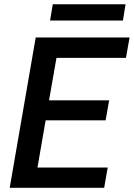

<svg xmlns="http://www.w3.org/2000/svg" viewBox="-20 -888 633 908"><path d="M479.5 -318.8H195.8L157.2 -95.7H489.3L472.7 0H25.9L148.9 -710.9H592.8L575.7 -614.3H247.1L211.9 -413.6H496.1ZM561.5 -791H216.8L229.5 -867.7H573.7Z"/></svg>

Font: Roboto Mono Medium
Style: Italic
Weight: 500
Designer: Google
Version: Version 2.000985; 2015; ttfautohint (v1.3)